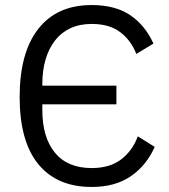

<svg xmlns="http://www.w3.org/2000/svg" viewBox="-20 -730 671 762"><path d="M344 12Q206 12 132 -78.5Q58 -169 58 -345Q58 -521 132 -615.5Q206 -710 344 -710Q437 -710 496.5 -670Q556 -630 589 -557L521 -516Q500 -570 457 -602.5Q414 -635 344 -635Q296 -635 259.5 -618Q223 -601 198.5 -569.5Q174 -538 161 -494.5Q148 -451 148 -397V-390H442V-316H148V-293Q148 -185 198 -124Q248 -63 344 -63Q416 -63 461 -97.5Q506 -132 527 -189L594 -147Q561 -73 499 -30.5Q437 12 344 12Z"/></svg>

Font: Aneliza
Style: Regular
Weight: 400
Designer: Mike Abbink, Paul van der Laan, Pieter van Rosmalen
Foundry: Bold Monday
Version: Version 3.001;September 8, 2019;FontCreator 11.5.0.2425 64-b